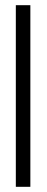

<svg xmlns="http://www.w3.org/2000/svg" viewBox="-20 -720 180 740"><path d="M41 0H97V-700H41Z"/></svg>

Font: AdventPro_ExpandedRegular
Style: ExpandedRegular
Weight: 400
Width: 7
Designer: VivaRado, Andreas Kalpakidis
Foundry: VivaRado, Andreas Kalpakidis
Version: Version 3.000